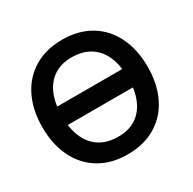

<svg xmlns="http://www.w3.org/2000/svg" viewBox="-163 -905 1096 1089"><g transform="rotate(-30 385.0 -360.0)"><path d="M131.7 -299.8V-420.2H630V-299.8ZM374.7 15Q268.4 15 190.5 -31.8Q112.6 -78.7 71.3 -163.6Q30 -248.5 30 -360Q30 -471.5 71.3 -556.4Q112.6 -641.3 190.5 -688.2Q268.4 -735 374.7 -735Q480.9 -735 558.8 -688.2Q636.8 -641.3 678 -556.4Q719.3 -471.5 719.3 -360Q719.3 -248.5 678 -163.6Q636.8 -78.7 558.8 -31.8Q480.9 15 374.7 15ZM374.7 -98.7Q445.6 -97.8 494.3 -130Q543 -162.2 567.4 -221.2Q591.8 -280.2 591.8 -360Q591.8 -439.4 567.4 -498Q543 -556.5 494.5 -588.5Q446 -620.5 374.7 -621.3Q303.8 -622.2 255.1 -590Q206.4 -557.8 182 -498.8Q157.7 -439.9 157.5 -360Q157.3 -280.7 181.8 -222.1Q206.2 -163.5 254.8 -131.5Q303.3 -99.5 374.7 -98.7Z"/></g></svg>

Font: Manrope
Style: Regular
Weight: 400
Designer: Mikhail Sharanda
Foundry: Mikhail Sharanda
Version: Version 4.503